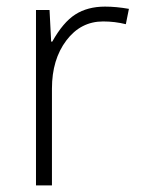

<svg xmlns="http://www.w3.org/2000/svg" viewBox="-20 -561 429 581"><path d="M297.9 -541Q331.5 -541 370.1 -534.2L360.8 -487.8Q327.6 -496.1 292 -496.1Q224.1 -496.1 180.7 -438.5Q137.2 -380.9 137.2 -293V0H88.9V-530.8H129.9L134.8 -435.1H138.2Q170.9 -493.7 208 -517.3Q245.1 -541 297.9 -541Z"/></svg>

Font: Zoram GWebM Light
Style: Regular
Weight: 300
Foundry: Ascender Corporation
Version: Version 1.000